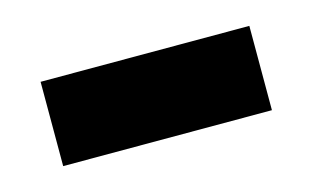

<svg xmlns="http://www.w3.org/2000/svg" viewBox="-33 -388 376 231"><g transform="rotate(-15 155.0 -272.5)"><path d="M25 -220V-325H285V-220Z"/></g></svg>

Font: Noto Serif Toto
Style: Bold
Weight: 700
Designer: Monotype Design Team
Foundry: Monotype Imaging Inc.
Version: Version 2.001; ttfautohint (v1.8.4.7-5d5b)